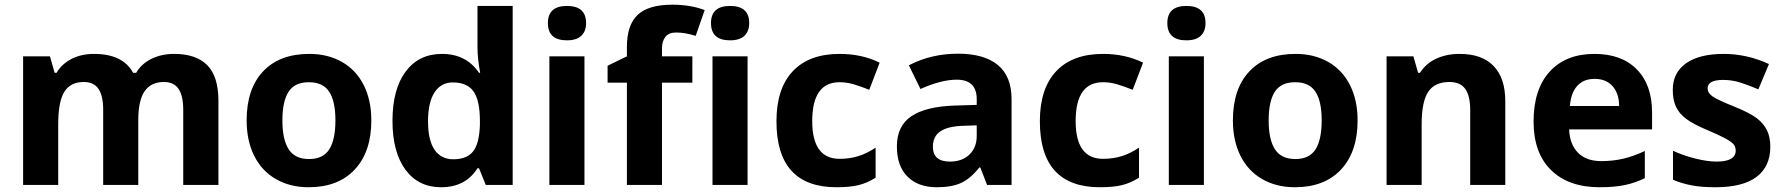

<svg xmlns="http://www.w3.org/2000/svg" viewBox="-20 -785 7573 815"><path d="M566.9 0H418V-318.8Q418 -377.9 398.2 -407.5Q378.4 -437 335.9 -437Q278.8 -437 252.9 -395Q227.1 -353 227.1 -256.8V0H78.1V-545.9H191.9L211.9 -476.1H220.2Q242.2 -513.7 283.7 -534.9Q325.2 -556.2 378.9 -556.2Q501.5 -556.2 544.9 -476.1H558.1Q580.1 -514.2 622.8 -535.2Q665.5 -556.2 719.2 -556.2Q812 -556.2 859.6 -508.5Q907.2 -460.9 907.2 -356V0H757.8V-318.8Q757.8 -377.9 738 -407.5Q718.3 -437 675.8 -437Q621.1 -437 594 -397.9Q566.9 -358.9 566.9 -273.9Z M1178.7 -273.9Q1178.7 -192.9 1205.3 -151.4Q1231.9 -109.9 1292 -109.9Q1351.6 -109.9 1377.7 -151.1Q1403.8 -192.4 1403.8 -273.9Q1403.8 -355 1377.4 -395.5Q1351.1 -436 1291 -436Q1231.4 -436 1205.1 -395.8Q1178.7 -355.5 1178.7 -273.9ZM1556.2 -273.9Q1556.2 -140.6 1485.8 -65.4Q1415.5 9.8 1290 9.8Q1211.4 9.8 1151.4 -24.7Q1091.3 -59.1 1059.1 -123.5Q1026.9 -188 1026.9 -273.9Q1026.9 -407.7 1096.7 -481.9Q1166.5 -556.2 1293 -556.2Q1371.6 -556.2 1431.6 -522Q1491.7 -487.8 1523.9 -423.8Q1556.2 -359.9 1556.2 -273.9Z M1852.1 9.8Q1755.9 9.8 1700.9 -64.9Q1646 -139.6 1646 -272Q1646 -406.2 1701.9 -481.2Q1757.8 -556.2 1856 -556.2Q1959 -556.2 2013.2 -476.1H2018.1Q2006.8 -537.1 2006.8 -585V-759.8H2156.2V0H2042L2013.2 -70.8H2006.8Q1956.1 9.8 1852.1 9.8ZM1904.3 -108.9Q1961.4 -108.9 1988 -142.1Q2014.6 -175.3 2017.1 -254.9V-271Q2017.1 -358.9 1990 -397Q1962.9 -435.1 1901.9 -435.1Q1852.1 -435.1 1824.5 -392.8Q1796.9 -350.6 1796.9 -270Q1796.9 -189.5 1824.7 -149.2Q1852.5 -108.9 1904.3 -108.9Z M2305.7 -687Q2305.7 -759.8 2386.7 -759.8Q2467.8 -759.8 2467.8 -687Q2467.8 -652.3 2447.5 -633.1Q2427.2 -613.8 2386.7 -613.8Q2305.7 -613.8 2305.7 -687ZM2460.9 0H2312V-545.9H2460.9Z M2918.9 -434.1H2790V0H2641.1V-434.1H2559.1V-505.9L2641.1 -545.9V-585.9Q2641.1 -679.2 2687 -722.2Q2732.9 -765.1 2834 -765.1Q2911.1 -765.1 2971.2 -742.2L2933.1 -632.8Q2888.2 -647 2850.1 -647Q2818.4 -647 2804.2 -628.2Q2790 -609.4 2790 -580.1V-545.9H2918.9ZM2998 -687Q2998 -759.8 3079.1 -759.8Q3160.2 -759.8 3160.2 -687Q3160.2 -652.3 3139.9 -633.1Q3119.6 -613.8 3079.1 -613.8Q2998 -613.8 2998 -687ZM3153.3 0H3004.4V-545.9H3153.3Z M3530.8 9.8Q3275.9 9.8 3275.9 -270Q3275.9 -409.2 3345.2 -482.7Q3414.6 -556.2 3543.9 -556.2Q3638.7 -556.2 3713.9 -519L3669.9 -403.8Q3634.8 -418 3604.5 -427Q3574.2 -436 3543.9 -436Q3427.7 -436 3427.7 -271Q3427.7 -110.8 3543.9 -110.8Q3586.9 -110.8 3623.5 -122.3Q3660.2 -133.8 3696.8 -158.2V-30.8Q3660.6 -7.8 3623.8 1Q3586.9 9.8 3530.8 9.8Z M4169.9 0 4141.1 -74.2H4137.2Q4099.6 -26.9 4059.8 -8.5Q4020 9.8 3956.1 9.8Q3877.4 9.8 3832.3 -35.2Q3787.1 -80.1 3787.1 -163.1Q3787.1 -250 3847.9 -291.3Q3908.7 -332.5 4031.2 -336.9L4126 -339.8V-363.8Q4126 -446.8 4041 -446.8Q3975.6 -446.8 3887.2 -407.2L3837.9 -507.8Q3932.1 -557.1 4046.9 -557.1Q4156.7 -557.1 4215.3 -509.3Q4273.9 -461.4 4273.9 -363.8V0ZM4126 -252.9 4068.4 -251Q4003.4 -249 3971.7 -227.5Q3939.9 -206.1 3939.9 -162.1Q3939.9 -99.1 4012.2 -99.1Q4064 -99.1 4095 -128.9Q4126 -158.7 4126 -208Z M4648.9 9.8Q4394 9.8 4394 -270Q4394 -409.2 4463.4 -482.7Q4532.7 -556.2 4662.1 -556.2Q4756.8 -556.2 4832 -519L4788.1 -403.8Q4752.9 -418 4722.7 -427Q4692.4 -436 4662.1 -436Q4545.9 -436 4545.9 -271Q4545.9 -110.8 4662.1 -110.8Q4705.1 -110.8 4741.7 -122.3Q4778.3 -133.8 4814.9 -158.2V-30.8Q4778.8 -7.8 4741.9 1Q4705.1 9.8 4648.9 9.8Z M4935.1 -687Q4935.1 -759.8 5016.1 -759.8Q5097.2 -759.8 5097.2 -687Q5097.2 -652.3 5076.9 -633.1Q5056.6 -613.8 5016.1 -613.8Q4935.1 -613.8 4935.1 -687ZM5090.3 0H4941.4V-545.9H5090.3Z M5365.2 -273.9Q5365.2 -192.9 5391.8 -151.4Q5418.5 -109.9 5478.5 -109.9Q5538.1 -109.9 5564.2 -151.1Q5590.3 -192.4 5590.3 -273.9Q5590.3 -355 5564 -395.5Q5537.6 -436 5477.5 -436Q5418 -436 5391.6 -395.8Q5365.2 -355.5 5365.2 -273.9ZM5742.7 -273.9Q5742.7 -140.6 5672.4 -65.4Q5602.1 9.8 5476.6 9.8Q5397.9 9.8 5337.9 -24.7Q5277.8 -59.1 5245.6 -123.5Q5213.4 -188 5213.4 -273.9Q5213.4 -407.7 5283.2 -481.9Q5353 -556.2 5479.5 -556.2Q5558.1 -556.2 5618.2 -522Q5678.2 -487.8 5710.4 -423.8Q5742.7 -359.9 5742.7 -273.9Z M6369.6 0H6220.7V-318.8Q6220.7 -377.9 6199.7 -407.5Q6178.7 -437 6132.8 -437Q6070.3 -437 6042.5 -395.3Q6014.6 -353.5 6014.6 -256.8V0H5865.7V-545.9H5979.5L5999.5 -476.1H6007.8Q6032.7 -515.6 6076.4 -535.9Q6120.1 -556.2 6175.8 -556.2Q6271 -556.2 6320.3 -504.6Q6369.6 -453.1 6369.6 -356Z M6749 -450.2Q6701.7 -450.2 6674.8 -420.2Q6647.9 -390.1 6644 -335H6853Q6852.1 -390.1 6824.2 -420.2Q6796.4 -450.2 6749 -450.2ZM6770 9.8Q6638.2 9.8 6564 -63Q6489.7 -135.7 6489.7 -269Q6489.7 -406.2 6558.3 -481.2Q6627 -556.2 6748 -556.2Q6863.8 -556.2 6928.2 -490.2Q6992.7 -424.3 6992.7 -308.1V-235.8H6640.6Q6643.1 -172.4 6678.2 -136.7Q6713.4 -101.1 6776.9 -101.1Q6826.2 -101.1 6870.1 -111.3Q6914.1 -121.6 6961.9 -144V-28.8Q6922.9 -9.3 6878.4 0.2Q6834 9.8 6770 9.8Z M7494.6 -162.1Q7494.6 -78.1 7436.3 -34.2Q7377.9 9.8 7261.7 9.8Q7202.1 9.8 7160.2 1.7Q7118.2 -6.3 7081.5 -22V-145Q7123 -125.5 7175 -112.3Q7227.1 -99.1 7266.6 -99.1Q7347.7 -99.1 7347.7 -146Q7347.7 -163.6 7336.9 -174.6Q7326.2 -185.5 7299.8 -199.5Q7273.4 -213.4 7229.5 -231.9Q7166.5 -258.3 7137 -280.8Q7107.4 -303.2 7094 -332.3Q7080.6 -361.3 7080.6 -403.8Q7080.6 -476.6 7137 -516.4Q7193.4 -556.2 7296.9 -556.2Q7395.5 -556.2 7488.8 -513.2L7443.8 -405.8Q7402.8 -423.3 7367.2 -434.6Q7331.5 -445.8 7294.4 -445.8Q7228.5 -445.8 7228.5 -410.2Q7228.5 -390.1 7249.8 -375.5Q7271 -360.8 7342.8 -332Q7406.7 -306.2 7436.5 -283.7Q7466.3 -261.2 7480.5 -231.9Q7494.6 -202.6 7494.6 -162.1Z"/></svg>

Font: CAA NEO Sans
Style: Bold
Weight: 700
Version: Version 1.10